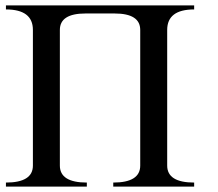

<svg xmlns="http://www.w3.org/2000/svg" viewBox="-20 -692 809 712"><path d="M700 0H400V-15Q500 -15 500 -78V-581Q500 -642 405 -642H297Q202 -642 202 -581V-78Q202 -15 302 -15V0H2V-15Q102 -15 102 -78V-581Q102 -657 2 -657V-672H700V-657Q600 -657 600 -581V-78Q600 -15 700 -15Z"/></svg>

Font: Apparatus SIL
Style: Bold
Weight: 700
Version: Version 1.0